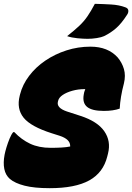

<svg xmlns="http://www.w3.org/2000/svg" viewBox="-21 -964 692 1004"><path d="M452 -720Q543 -720 594 -664Q617 -637 627 -603Q637 -569 627 -528Q608 -456 605 -396Q571 -384 522 -384Q460 -384 434.5 -405Q409 -426 417 -470Q418 -481 425 -498H422Q388 -498 357.5 -489.5Q327 -481 307 -467.5Q287 -454 283 -437L282 -433Q273 -400 329 -381L400 -358Q489 -329 524.5 -277.5Q560 -226 544 -162L540 -146Q519 -61 445.5 -20.5Q372 20 239 20Q158 20 107.5 7Q57 -6 31 -28Q8 -48 1.5 -80.5Q-5 -113 3 -155Q6 -171 13 -194Q20 -217 29 -239Q38 -261 48 -273H54Q91 -234 136.5 -212.5Q182 -191 244 -191Q274 -191 300.5 -192.5Q327 -194 346 -198V-201Q346 -236 291 -254L250 -267Q140 -302 102.5 -348.5Q65 -395 82 -463L84 -471Q97 -522 131.5 -567.5Q166 -613 216 -647Q266 -681 326.5 -700.5Q387 -720 452 -720ZM475 -944Q519 -943 560.5 -940.5Q602 -938 634 -926Q649 -921 650 -909Q651 -897 643 -886Q614 -841 586 -816.5Q558 -792 523 -775Q510 -769 485.5 -765Q461 -761 437 -761Q415 -761 384 -764Q353 -767 330 -775Q368 -805 393 -828.5Q418 -852 436.5 -879Q455 -906 475 -944Z"/></svg>

Font: Recursive Sn Csl St XBk
Style: Italic
Weight: 1000
Italic angle: -15°
Version: Version 1.085;hotconv 1.1.0;makeotfexe 2.6.0; ttfautohint (v